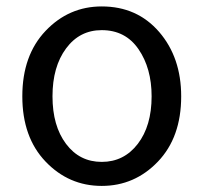

<svg xmlns="http://www.w3.org/2000/svg" viewBox="-20 -577 645 609"><path d="M302.7 -556.6Q415 -556.6 484.9 -475.6Q554.7 -394.5 554.7 -271.5Q554.7 -141.6 481 -64.5Q407.2 12.7 302.7 12.7Q198.2 12.7 124.5 -64.5Q50.8 -141.6 50.8 -271.5Q50.8 -401.4 124.5 -479Q198.2 -556.6 302.7 -556.6ZM460.9 -271.5Q460.9 -360.4 419.4 -420.9Q377.9 -481.4 302.7 -481.4Q232.4 -481.4 189.5 -423.3Q146.5 -365.2 146.5 -271.5Q146.5 -177.7 189.5 -120.6Q232.4 -63.5 302.7 -63.5Q373 -63.5 417 -120.6Q460.9 -177.7 460.9 -271.5Z"/></svg>

Font: GenSenMaruGothic TW TTF Regular
Style: Regular
Weight: 400
Version: Version 1.301